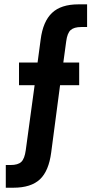

<svg xmlns="http://www.w3.org/2000/svg" viewBox="-20 -710 430 888"><path d="M6.8 53.2H28.8Q63.5 53.2 78.6 38.6Q93.8 23.9 99.1 -15.1L140.1 -315.9H67.9V-420.9H153.8L168 -526.9Q178.7 -610.8 220.7 -650.4Q262.2 -689.9 342.8 -689.9H382.8V-585H356Q322.3 -585 306.6 -570.8Q291 -556.6 286.1 -518.1L272.9 -420.9H346.2V-315.9H257.8L216.8 -4.9Q205.6 80.6 165 119.1Q123.5 158.2 42 158.2H6.8Z"/></svg>

Font: D-DIN Condensed
Style: DINCondensed-Bold
Weight: 700
Width: 3
Designer: Charles Nix
Foundry: Datto Inc.
Version: Version 1.10